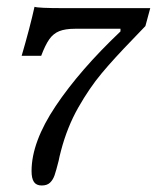

<svg xmlns="http://www.w3.org/2000/svg" viewBox="-20 -439 472 578"><path d="M75 75.8Q75 -11.3 147.6 -119.8Q220.2 -228.2 342.7 -344.4V-352.4H205.6Q176.6 -352.4 158.5 -345.2Q140.3 -337.9 128.2 -320.6Q116.1 -303.2 104 -271H45.2Q70.2 -356.5 83.9 -418.5Q95.2 -414.5 170.2 -414.5H432.3L417.7 -360.5Q399.2 -341.1 379.8 -321Q322.6 -262.1 285.9 -218.1Q249.2 -174.2 215.7 -115.3Q182.3 -56.5 163.7 14.5Q158.9 32.3 156.5 45.2Q149.2 74.2 144.4 88.3Q139.5 102.4 130.6 110.9Q121.8 119.4 105.6 119.4Q89.5 119.4 82.3 108.9Q75 98.4 75 75.8Z"/></svg>

Font: Playfair Micro SmCond SmLight
Style: Italic
Weight: 360
Width: 4
Italic angle: -15.6°
Designer: Claus Eggers Sørensen
Foundry: Claus Eggers Sørensen
Version: Version 2.203;Glyphs 3.3 (3326)